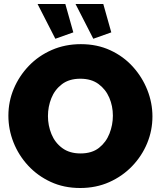

<svg xmlns="http://www.w3.org/2000/svg" viewBox="-20 -935 805 961"><path d="M381 6Q300 6 234 -24.5Q168 -55 120.5 -106.5Q73 -158 47.5 -222.5Q22 -287 22 -356Q22 -427 49 -491Q76 -555 124.5 -605.5Q173 -656 239.5 -685Q306 -714 385 -714Q466 -714 532 -683.5Q598 -653 645 -601Q692 -549 717.5 -484.5Q743 -420 743 -352Q743 -282 716.5 -218Q690 -154 641.5 -103.5Q593 -53 527 -23.5Q461 6 381 6ZM220 -354Q220 -307 237.5 -264Q255 -221 291.5 -194Q328 -167 383 -167Q440 -167 475.5 -195Q511 -223 528 -266.5Q545 -310 545 -356Q545 -404 527 -446Q509 -488 473 -514.5Q437 -541 382 -541Q326 -541 290 -513.5Q254 -486 237 -443.5Q220 -401 220 -354ZM358 -915H497L537 -773L447 -741ZM168 -915H307L347 -773L257 -741Z"/></svg>

Font: Raleway Black
Style: Regular
Weight: 900
Designer: Matt McInerney, Pablo Impallari, Rodrigo Fuenzalida
Foundry: Matt McInerney, Pablo Impallari, Rodrigo Fuenzalida
Version: Version 4.026